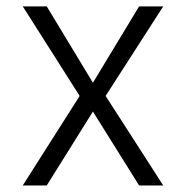

<svg xmlns="http://www.w3.org/2000/svg" viewBox="-20 -565 567 585"><path d="M122.5 -545.5H49.4L222.7 -272.7L49.4 0H122.5L263.1 -225.1L403.8 0H477.3L301.8 -272.7L477.3 -545.5H403.8L263.1 -312.9Z"/></svg>

Font: TID UI Light
Style: Regular
Weight: 300
Designer: The TID Project Authors
Foundry: Bakken & Bæck
Version: Version 1.001;hotconv 1.0.109;makeotfexe 2.5.65596